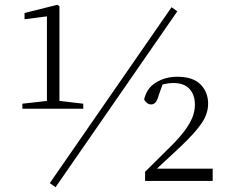

<svg xmlns="http://www.w3.org/2000/svg" viewBox="-20 -752 946 798"><path d="M73 -300V-321L180 -333H224L326 -321V-300ZM175 -300V-684L82 -672V-698L218 -732L227 -726V-300ZM583 0V-38L704 -158Q748 -204 769 -241.5Q790 -279 790 -317Q790 -358 767.5 -382.5Q745 -407 701 -407Q684 -407 667 -403.5Q650 -400 630 -390L660 -413L640 -357Q634 -335 626.5 -326.5Q619 -318 608 -318Q591 -318 579 -338Q589 -385 628 -409Q667 -433 717 -433Q782 -433 813.5 -401Q845 -369 845 -321Q845 -280 818.5 -240.5Q792 -201 733 -145L614 -34L624 -60L625 -51H864V0ZM211 26 187 9 693 -722 717 -705Z"/></svg>

Font: Early Summer Mincho VF
Style: Regular
Weight: 250
Designer: GuiWonder
Version: Version 1.002